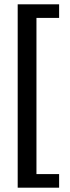

<svg xmlns="http://www.w3.org/2000/svg" viewBox="-20 -700 323 890"><path d="M254 170H62V-680H254V-617H149V107H254Z"/></svg>

Font: Gemunu Libre Medium
Style: Regular
Weight: 500
Designer: Puspanada Ekanayake, Sola Matas, Pathum Egodawatta, Kosala Senevirathne
Foundry: mooniak
Version: Version 1.100